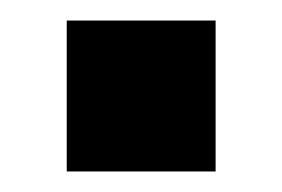

<svg xmlns="http://www.w3.org/2000/svg" viewBox="-20 -444 275 187"><path d="M190 -424V-277H45V-424Z"/></svg>

Font: Pathway Extreme 8pt Thin 12pt
Style: Bold
Weight: 700
Version: Version 1.001;gftools[0.9.26]